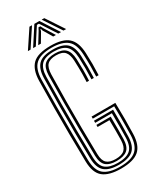

<svg xmlns="http://www.w3.org/2000/svg" viewBox="-242 -1028 899 1102"><g transform="rotate(-30 208.0 -477.5)"><path d="M213 6.8Q134 6.8 95.6 -24Q57.2 -54.8 55.8 -131.2Q54 -225.5 53.2 -312.8Q52.5 -400 53.2 -486.8Q54 -573.5 56 -666Q57.8 -738 92.2 -772.4Q126.8 -806.8 212.5 -806.8Q292.8 -806.8 328.8 -774.6Q364.8 -742.5 368 -669Q369.8 -628.2 369.8 -595.8Q369.8 -563.2 368 -522.5H352Q353.5 -555.5 353.8 -590Q354 -624.5 352 -668.5Q349.2 -738.2 315.1 -766.2Q281 -794.2 212.5 -794.2Q139.5 -794.2 106.4 -764.6Q73.2 -735 71.5 -665.2Q69.8 -574.8 69.1 -484.6Q68.5 -394.5 69.2 -306.1Q70 -217.8 71.5 -131.5Q73 -62 107.2 -33.9Q141.5 -5.8 213 -5.8Q287.2 -5.8 320.2 -35.1Q353.2 -64.5 355.5 -131.5Q356.2 -161.5 356.6 -190.5Q357 -219.5 357 -251.8Q357 -284 356 -323.2H214.2V-337H371.5Q373 -273.5 372.9 -228Q372.8 -182.5 371.2 -131.2Q369 -57.2 332.2 -25.2Q295.5 6.8 213 6.8ZM213 -18.5Q148.8 -18.5 118.9 -44.5Q89 -70.5 87.5 -132.5Q85.5 -218.2 84.9 -304.5Q84.2 -390.8 84.9 -480.4Q85.5 -570 87.8 -665.2Q89.2 -724.5 116.8 -753Q144.2 -781.5 212.5 -781.5Q275.8 -781.5 304.6 -755.1Q333.5 -728.8 336.2 -667.8Q338 -627 338 -594.8Q338 -562.5 336.2 -522.5H320.5Q322.2 -561.8 322.2 -594Q322.2 -626.2 320.5 -666.5Q317.8 -722.2 292.4 -745.5Q267 -768.8 212.5 -768.8Q153.5 -768.8 129.1 -743.6Q104.8 -718.5 103.5 -665Q101.5 -571.8 100.8 -483.9Q100 -396 100.8 -309.2Q101.5 -222.5 103.2 -132.2Q104.8 -75.5 131.8 -53.4Q158.8 -31.2 213 -31.2Q269.5 -31.2 295.9 -54.2Q322.2 -77.2 323.8 -132.5Q324.5 -166.5 325 -202.4Q325.5 -238.2 324.8 -295.5H214.2V-309.5H340.8Q341 -264.8 340.9 -218.6Q340.8 -172.5 339.5 -132.2Q337.8 -70.8 308 -44.6Q278.2 -18.5 213 -18.5ZM213 -44Q165.8 -44 143 -63.9Q120.2 -83.8 119 -132.5Q117.5 -221 116.8 -307.5Q116 -394 116.6 -482.4Q117.2 -570.8 119 -664.2Q120.2 -714.2 142.5 -735.1Q164.8 -756 212.5 -756Q259.5 -756 280.9 -735Q302.2 -714 304.8 -665.5Q306.5 -626.2 306.5 -594Q306.5 -561.8 304.5 -522.5H288.8Q290.2 -554 290.5 -576Q290.8 -598 290.2 -618.4Q289.8 -638.8 288.8 -665Q287 -704.8 270.5 -724.1Q254 -743.5 212.5 -743.5Q172.2 -743.5 154.1 -724.9Q136 -706.2 135 -662Q133 -573.8 132.4 -484.6Q131.8 -395.5 132.5 -307.2Q133.2 -219 135 -133.5Q135.8 -91.2 154.5 -73.9Q173.2 -56.5 213 -56.5Q255 -56.5 273.2 -74.9Q291.5 -93.2 292.8 -134.2Q293.5 -163.2 293.5 -196.5Q293.5 -229.8 292.8 -268H214.2V-281.8H309Q309.5 -234.5 309.4 -196.6Q309.2 -158.8 308.5 -133.2Q307.2 -83.8 283.9 -63.9Q260.5 -44 213 -44ZM85.5 -845 163.2 -962H180.2L103 -845ZM120 -845 195.8 -962H229L304.8 -845H287L234 -927L219 -949.8H205.8L190.5 -926.8L137.8 -845ZM153.8 -845 197 -915 206.2 -932.8H218.5L227.8 -915L271.2 -845H253.2L217 -906.2L213.8 -918.5H211L207.8 -906.2L171.5 -845ZM321.5 -845 244.2 -962H261.5L339 -845Z"/></g></svg>

Font: Big Shoulders Inline Text Thin
Style: Regular
Weight: 400
Version: Version 2.002